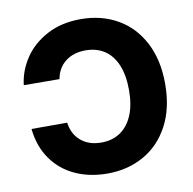

<svg xmlns="http://www.w3.org/2000/svg" viewBox="-81 -798 895 890"><g transform="rotate(-10 367.0 -353.5)"><path d="M351.6 -136.7Q403.8 -136.7 441.4 -162.4Q479 -188 499.3 -236.6Q519.5 -285.2 519.5 -353.5Q519.5 -423.8 499.3 -472.4Q479 -521 441.4 -545.7Q403.8 -570.3 352.5 -570.3Q295.4 -570.3 257.8 -541Q220.2 -511.7 210.9 -460L43 -460.9Q50.3 -526.4 88.9 -585Q127.4 -643.6 195.8 -680.2Q264.2 -716.8 355.5 -716.8Q452.1 -716.8 527.8 -673.8Q603.5 -630.9 646.5 -548.8Q689.5 -466.8 689.5 -353.5Q689.5 -239.7 646 -157.7Q602.5 -75.7 526.6 -33Q450.7 9.8 355.5 9.8Q270 9.8 202.6 -21.5Q135.3 -52.7 93.5 -112.3Q51.8 -171.9 43 -254.9H210.9Q218.3 -200.2 255.6 -168.5Q293 -136.7 351.6 -136.7Z"/></g></svg>

Font: Pretendard GOV ExtraBold
Style: Regular
Weight: 800
Designer: Base glyphs from Inter by Rasmus Andersson; Hangeul glyphs from Noto Sans CJK(Source Han Sans) by Jang Soo-young and Kan
Foundry: Kil Hyung-jin
Version: Version 1.309